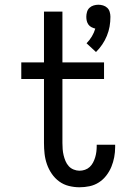

<svg xmlns="http://www.w3.org/2000/svg" viewBox="-20 -784 540 812"><path d="M386 -564 346 -601Q359 -614 368.5 -630Q378 -646 383 -663Q375 -665 367 -669Q359 -673 354 -680Q349 -687 347 -695.5Q345 -704 345 -713Q345 -723 348 -733.5Q351 -744 358.5 -751Q366 -758 376 -761Q386 -764 396 -764Q406 -764 416 -761Q426 -758 433.5 -751Q441 -744 444 -733.5Q447 -723 447 -713Q447 -692 443.5 -672Q440 -652 432 -632.5Q424 -613 412.5 -596Q401 -579 386 -564ZM316 8Q294 8 271.5 2.5Q249 -3 230.5 -16.5Q212 -30 199 -49Q186 -68 178.5 -89.5Q171 -111 168.5 -133.5Q166 -156 166 -179V-450H70V-520H166V-735H244V-520H420V-450H244V-179Q244 -166 245 -153Q246 -140 249 -127.5Q252 -115 257 -103Q262 -91 270.5 -81.5Q279 -72 291.5 -67Q304 -62 316 -62Q328 -62 339.5 -66Q351 -70 359.5 -78Q368 -86 373.5 -96.5Q379 -107 382.5 -118.5Q386 -130 387.5 -142Q389 -154 389 -166V-172H467V-162Q467 -140 463 -119Q459 -98 451 -78.5Q443 -59 429.5 -41.5Q416 -24 398 -12.5Q380 -1 359 3.5Q338 8 316 8Z"/></svg>

Font: Iosevka Curly
Style: Regular
Weight: 400
Monospace: yes
Designer: Belleve Invis
Foundry: Belleve Invis
Version: Version 22.1.2; ttfautohint (v1.8.4)